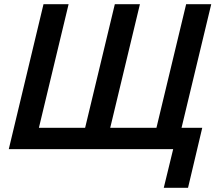

<svg xmlns="http://www.w3.org/2000/svg" viewBox="-20 -713 1060 918"><path d="M763 185 808 0H22L188 -693H308L166 -102H387L529 -693H649L507 -102H728L870 -693H990L848 -102H947L879 185Z"/></svg>

Font: Ubuntu Sans SemiBold
Style: Italic
Weight: 600
Italic angle: -13.5°
Designer: Dalton Maag Ltd
Foundry: Dalton Maag Ltd
Version: Version 1.006